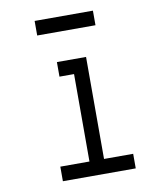

<svg xmlns="http://www.w3.org/2000/svg" viewBox="-79 -749 658 811"><g transform="rotate(-10 250.0 -344.0)"><path d="M437.5 0V-62.5H312.5V-500H187.5V-437.5H250Q250 -437.5 250 -62.5H125V0ZM375 -625V-687.5H125V-625Z"/></g></svg>

Font: UnifontExMono
Style: Regular
Weight: 500
Version: Version 15.0.06